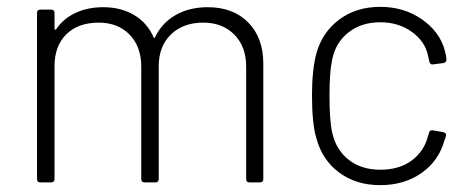

<svg xmlns="http://www.w3.org/2000/svg" viewBox="-20 -532 1374 560"><path d="M88 -10V-494Q88 -504 98 -504H129Q139 -504 139 -494V-448Q139 -446 140.5 -445.5Q142 -445 144 -447Q165 -478 200.5 -494.5Q236 -511 281 -511Q333 -511 371.5 -488Q410 -465 428 -423Q429 -421 430 -421Q431 -421 432 -423Q452 -465 492 -488Q532 -511 586 -511Q660 -511 704 -466.5Q748 -422 748 -346V-10Q748 0 738 0H708Q698 0 698 -10V-337Q698 -396 663.5 -431Q629 -466 573 -466Q514 -466 478.5 -431.5Q443 -397 443 -339V-10Q443 0 433 0H402Q392 0 392 -10V-337Q392 -396 358 -431Q324 -466 268 -466Q208 -466 173.5 -432Q139 -398 139 -339V-10Q139 0 129 0H98Q88 0 88 -10Z M903 -128Q890 -170 890 -254Q890 -329 903 -377Q920 -438 969.5 -475Q1019 -512 1089 -512Q1158 -512 1210 -476Q1262 -440 1277 -386Q1282 -368 1282 -359V-357Q1282 -350 1273 -348L1241 -344Q1234 -344 1232 -353L1229 -367Q1221 -410 1182 -438.5Q1143 -467 1089 -467Q1034 -467 996.5 -437.5Q959 -408 949 -359Q941 -323 941 -253Q941 -180 949 -145Q960 -95 997 -66Q1034 -37 1089 -37Q1145 -37 1181 -64Q1217 -91 1228 -134L1231 -143Q1232 -153 1242 -152L1271 -147Q1281 -145 1281 -139Q1281 -134 1279 -129.5Q1277 -125 1276 -122Q1260 -63 1209.5 -27.5Q1159 8 1089 8Q1019 8 969.5 -28.5Q920 -65 903 -128Z"/></svg>

Font: Barlow GEO Light
Style: Regular
Weight: 300
Designer: Jeremy Tribby
Foundry: Tribby Type
Version: Version 1.408